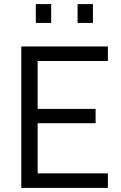

<svg xmlns="http://www.w3.org/2000/svg" viewBox="-20 -918 593 938"><path d="M84 0V-691H507V-620H164V-386H447V-316H164V-71H507V0ZM359 -806V-898H434V-806ZM155 -806V-898H230V-806Z"/></svg>

Font: Cairo
Style: Regular
Weight: 400
Designer: Mohamed Gaber, Accademia di Belle Arti di Urbino
Foundry: Kief Type Foundry, Accademia di Belle Arti di Urbino
Version: Version 3.120